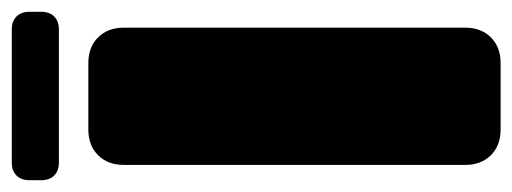

<svg xmlns="http://www.w3.org/2000/svg" viewBox="-293 -578 870 326"><g transform="rotate(-90 142.0 -415.0)"><path d="M85 0Q58 0 41.5 -16.5Q25 -33 25 -60V-640Q25 -667 41.5 -683.5Q58 -700 85 -700H198Q225 -700 241.5 -683.5Q258 -667 258 -640V-60Q258 -33 241.5 -16.5Q225 0 198 0ZM29 -830Q15 -830 7 -822Q-1 -814 -1 -800V-780Q-1 -766 7 -758Q15 -750 29 -750H255Q269 -750 277 -758Q285 -766 285 -780V-800Q285 -814 277 -822Q269 -830 255 -830Z"/></g></svg>

Font: Bolota
Style: Bold
Weight: 240
Designer: Gabriel Pang
Version: Version 1.000